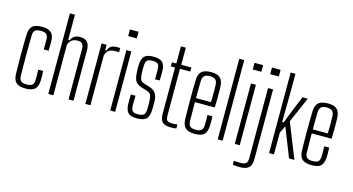

<svg xmlns="http://www.w3.org/2000/svg" viewBox="-100 -1219 3380 1841"><g transform="rotate(15 1590.0 -298.5)"><path d="M246.5 -401Q247.5 -419.5 247.8 -436.8Q248 -454 247.8 -470Q247.5 -486 247.5 -501Q247 -538.5 229.8 -552.2Q212.5 -566 174 -566Q135 -566 118.2 -551.5Q101.5 -537 100.5 -500Q99.5 -453.5 99 -404.5Q98.5 -355.5 98.5 -304.8Q98.5 -254 99 -202.2Q99.5 -150.5 100.5 -99.5Q101.5 -62.5 119 -48.2Q136.5 -34 174 -34Q212.5 -34 229.8 -48Q247 -62 247.5 -99.5Q247.5 -123 247.8 -146.5Q248 -170 246.5 -200H295.5Q297 -177 297.2 -149.2Q297.5 -121.5 296.5 -103.5Q294 -45 266.2 -19.2Q238.5 6.5 174 6.5Q109.5 6.5 81.2 -19.2Q53 -45 51 -103.5Q50 -145 49.2 -193Q48.5 -241 48.5 -292.5Q48.5 -344 49 -395.5Q49.5 -447 51 -495.5Q53 -555 81.5 -580.8Q110 -606.5 174 -606.5Q238.5 -606.5 267.2 -580.8Q296 -555 296.5 -496.5Q296.5 -474.5 296.8 -451Q297 -427.5 295.5 -401Z M400 0V-800H450V-549H462.5Q477.5 -579 497.8 -592.8Q518 -606.5 554 -606.5Q604.5 -606.5 627.2 -580Q650 -553.5 650 -498V0H601L600.5 -501Q600.5 -536 586.5 -551.2Q572.5 -566.5 540.5 -566.5Q504 -566.5 482.8 -550.5Q461.5 -534.5 450 -501.5V0Z M768 0V-600H818V-547H830.5Q841.5 -578.5 862 -591.5Q882.5 -604.5 919 -604.5Q926 -604.5 935.2 -604.2Q944.5 -604 952 -603.5V-563H919Q876 -563 852.5 -547.8Q829 -532.5 818 -493.5V0Z M996 -734V-800H1081.5V-734ZM1014.5 0V-600H1063.5V0Z M1280 6.5Q1216.5 6.5 1191.8 -19.2Q1167 -45 1165 -103.5Q1164.5 -127.5 1164.5 -149Q1164.5 -170.5 1166 -200H1212Q1210.5 -170 1210.8 -144.2Q1211 -118.5 1211 -99.5Q1211 -62.5 1226.5 -48.2Q1242 -34 1280 -34Q1319.5 -34 1336.2 -48.2Q1353 -62.5 1354.5 -99.5Q1355 -115.5 1355.2 -129.5Q1355.5 -143.5 1355.2 -156.5Q1355 -169.5 1354.5 -182Q1353 -225.5 1343.8 -245Q1334.5 -264.5 1303 -275L1256 -289Q1220.5 -300.5 1201.5 -316.5Q1182.5 -332.5 1174.8 -359.5Q1167 -386.5 1165.5 -430.5Q1165 -452.5 1165 -466.2Q1165 -480 1165.5 -496Q1168 -555 1193.8 -580.8Q1219.5 -606.5 1283.5 -606.5Q1346.5 -606.5 1372.5 -581Q1398.5 -555.5 1399.5 -495Q1399.5 -484 1399.8 -454.2Q1400 -424.5 1397.5 -401H1351.5Q1352.5 -419.5 1352.5 -438Q1352.5 -456.5 1352.5 -472.5Q1352.5 -488.5 1352 -501Q1352 -538 1337.2 -552Q1322.5 -566 1283.5 -566Q1246 -566 1231 -552.2Q1216 -538.5 1214.5 -500Q1214 -487.5 1213.5 -469.5Q1213 -451.5 1213.5 -436Q1215 -394.5 1222.5 -368.8Q1230 -343 1265 -333L1310.5 -319.5Q1359 -306 1380.8 -275Q1402.5 -244 1402.5 -182Q1402.5 -159 1402.2 -142.8Q1402 -126.5 1401 -102.5Q1398 -45 1372.5 -19.2Q1347 6.5 1280 6.5Z M1620 6.5Q1556.5 6.5 1532.2 -18.5Q1508 -43.5 1508 -105V-559.5H1466.5V-600H1510V-770H1559V-600H1659.5V-559.5H1557V-99.5Q1557 -61.5 1569 -47.8Q1581 -34 1622 -34Q1637.5 -34 1647.5 -35Q1657.5 -36 1671.5 -37.5V1.5Q1659.5 3.5 1646.8 5Q1634 6.5 1620 6.5Z M1855.5 6.5Q1789.5 6.5 1761 -19.5Q1732.5 -45.5 1730.5 -104Q1729.5 -145 1728.8 -193.2Q1728 -241.5 1728 -292.5Q1728 -343.5 1728.5 -395.2Q1729 -447 1730.5 -495Q1732.5 -555 1762 -580.8Q1791.5 -606.5 1855 -606.5Q1919 -606.5 1946.2 -579.5Q1973.5 -552.5 1976 -497Q1976.5 -485.5 1977 -451.5Q1977.5 -417.5 1977.2 -373.2Q1977 -329 1975 -288H1778Q1778 -241.5 1778.8 -194Q1779.5 -146.5 1780 -99.5Q1781 -62.5 1798.5 -48.2Q1816 -34 1853.5 -34Q1892 -34 1908.8 -48.2Q1925.5 -62.5 1927 -99.5Q1928 -114.5 1927.8 -143.5Q1927.5 -172.5 1926 -200H1975Q1976.5 -178.5 1976.8 -149.2Q1977 -120 1976 -104Q1973 -45 1946.8 -19.2Q1920.5 6.5 1855.5 6.5ZM1778 -328H1927Q1928 -361.5 1928.2 -396.8Q1928.5 -432 1928.2 -460Q1928 -488 1927 -500Q1925 -537.5 1907.2 -551.8Q1889.5 -566 1855 -566Q1814 -566 1797.5 -549.5Q1781 -533 1780 -500Q1779.5 -459 1778.8 -416Q1778 -373 1778 -328Z M2081.5 0V-800H2130.5V0Z M2232.5 -734V-800H2318V-734ZM2251 0V-600H2300V0Z M2406 -734V-800H2491.5V-734ZM2351 203Q2338.5 203 2318.2 201.5Q2298 200 2284.5 198V158.5Q2297 160 2313.2 160.8Q2329.5 161.5 2349 161.5Q2389.5 161.5 2405 147.8Q2420.5 134 2420.5 98V-600H2470.5V93Q2470.5 151.5 2443.2 177.2Q2416 203 2351 203Z M2591.5 0V-800H2639V-643.5L2635.5 -320.5H2650.5L2713 -480L2763 -600H2815L2704.5 -346L2843 0H2789.5L2675.5 -289L2640 -217V0Z M3015 6.5Q2949 6.5 2920.5 -19.5Q2892 -45.5 2890 -104Q2889 -145 2888.2 -193.2Q2887.5 -241.5 2887.5 -292.5Q2887.5 -343.5 2888 -395.2Q2888.5 -447 2890 -495Q2892 -555 2921.5 -580.8Q2951 -606.5 3014.5 -606.5Q3078.5 -606.5 3105.8 -579.5Q3133 -552.5 3135.5 -497Q3136 -485.5 3136.5 -451.5Q3137 -417.5 3136.8 -373.2Q3136.5 -329 3134.5 -288H2937.5Q2937.5 -241.5 2938.2 -194Q2939 -146.5 2939.5 -99.5Q2940.5 -62.5 2958 -48.2Q2975.5 -34 3013 -34Q3051.5 -34 3068.2 -48.2Q3085 -62.5 3086.5 -99.5Q3087.5 -114.5 3087.2 -143.5Q3087 -172.5 3085.5 -200H3134.5Q3136 -178.5 3136.2 -149.2Q3136.5 -120 3135.5 -104Q3132.5 -45 3106.2 -19.2Q3080 6.5 3015 6.5ZM2937.5 -328H3086.5Q3087.5 -361.5 3087.8 -396.8Q3088 -432 3087.8 -460Q3087.5 -488 3086.5 -500Q3084.5 -537.5 3066.8 -551.8Q3049 -566 3014.5 -566Q2973.5 -566 2957 -549.5Q2940.5 -533 2939.5 -500Q2939 -459 2938.2 -416Q2937.5 -373 2937.5 -328Z"/></g></svg>

Font: Big Shoulders Text ExtraLight
Style: Regular
Weight: 250
Version: Version 2.002